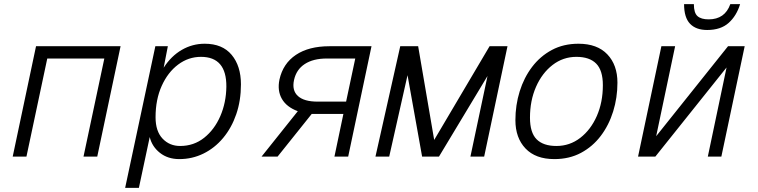

<svg xmlns="http://www.w3.org/2000/svg" viewBox="-20 -752 3640 922"><path d="M41 0 153 -530H559L447 0H381L481 -471H207L107 0Z M581 150 726 -530H786L766 -427Q802 -483 853 -512.5Q904 -542 963 -542Q1048 -542 1092.5 -488.5Q1137 -435 1137 -347Q1137 -269 1114.5 -203.5Q1092 -138 1051.5 -89.5Q1011 -41 957 -14.5Q903 12 841 12Q786 12 748 -18Q710 -48 699 -94L647 150ZM845 -51Q911 -51 960.5 -90.5Q1010 -130 1038 -194.5Q1066 -259 1067 -336Q1068 -479 945 -479Q885 -479 835.5 -442Q786 -405 756.5 -339.5Q727 -274 727 -189Q727 -122 760.5 -86.5Q794 -51 845 -51Z M1236 0 1410 -218Q1356 -238 1333.5 -277.5Q1311 -317 1322 -370Q1339 -447 1401 -488.5Q1463 -530 1562 -530H1764L1652 0H1586L1629 -205H1477L1313 0ZM1505 -264H1642L1686 -471H1549Q1484 -471 1443.5 -444.5Q1403 -418 1392 -368Q1381 -318 1410.5 -291Q1440 -264 1505 -264Z M1783 0 1902 -530H1988L2065 -80L2331 -530H2417L2305 0H2239L2321 -387L2088 0H2007L1937 -391L1849 0Z M2642 12Q2552 12 2503.5 -39Q2455 -90 2455 -175Q2455 -247 2475.5 -313Q2496 -379 2535 -430.5Q2574 -482 2630 -512Q2686 -542 2758 -542Q2848 -542 2896.5 -491Q2945 -440 2945 -355Q2945 -283 2924.5 -217Q2904 -151 2865 -99.5Q2826 -48 2770 -18Q2714 12 2642 12ZM2652 -51Q2716 -51 2766.5 -90Q2817 -129 2846 -195Q2875 -261 2875 -343Q2875 -414 2843 -446.5Q2811 -479 2748 -479Q2684 -479 2633.5 -440Q2583 -401 2554 -335Q2525 -269 2525 -187Q2525 -115 2557 -83Q2589 -51 2652 -51Z M3044 0 3156 -530H3222L3131 -98L3476 -530H3556L3444 0H3379L3469 -428L3127 0ZM3376 -608Q3322 -608 3293.5 -638Q3265 -668 3265 -732H3312Q3312 -690 3329.5 -674.5Q3347 -659 3383 -659Q3461 -659 3487 -732H3534Q3517 -676 3479 -642Q3441 -608 3376 -608Z"/></svg>

Font: Geist Mono Light
Style: Italic
Weight: 300
Italic angle: -12°
Monospace: yes
Designer: Basement.studio, Andrés Briganti, Mateo Zaragoza
Foundry: Basement.studio, Vercel, Andrés Briganti, Guido Ferreyra, Mateo Zaragoza
Version: Version 1.500; ttfautohint (v1.8.4.7-5d5b)